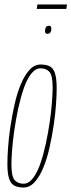

<svg xmlns="http://www.w3.org/2000/svg" viewBox="-20 -827 319 857"><path d="M85 10Q61 10 45 2Q29 -6 21 -28.5Q13 -51 13 -96Q13 -125 16 -168.5Q19 -212 26.5 -262Q34 -312 45 -361Q56 -410 72.5 -450Q89 -490 111 -514.5Q133 -539 161 -539Q185 -539 201 -531.5Q217 -524 225 -501Q233 -478 233 -433Q233 -404 230 -360.5Q227 -317 219.5 -267Q212 -217 201 -168Q190 -119 173.5 -79Q157 -39 135 -14.5Q113 10 85 10ZM85 -7Q108 -7 127 -31.5Q146 -56 160 -96.5Q174 -137 184.5 -185.5Q195 -234 202 -282.5Q209 -331 212 -371.5Q215 -412 215 -435Q215 -491 200.5 -506.5Q186 -522 161 -522Q138 -522 119 -497.5Q100 -473 86 -432.5Q72 -392 61.5 -343.5Q51 -295 44 -246.5Q37 -198 34 -158Q31 -118 31 -94Q31 -39 45.5 -23Q60 -7 85 -7ZM192 -676Q186 -676 183.5 -679Q181 -682 181 -687Q181 -694 182.5 -699.5Q184 -705 187.5 -708.5Q191 -712 197 -712Q205 -712 207 -708.5Q209 -705 209 -699Q209 -693 207.5 -688Q206 -683 202.5 -679.5Q199 -676 192 -676ZM144 -787 147 -807H279L276 -787Z"/></svg>

Font: Georama ExtraCondensed Thin
Style: Italic
Weight: 100
Width: 2
Italic angle: -9°
Designer: Jean-Baptiste Levee
Foundry: Production Type
Version: Version 1.001